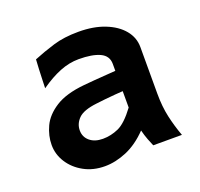

<svg xmlns="http://www.w3.org/2000/svg" viewBox="-97 -616 769 737"><g transform="rotate(-20 287.5 -248.0)"><path d="M213.4 12.2Q165.5 12.2 128.2 -8.3Q90.8 -28.8 69.3 -62.3Q47.9 -95.7 47.9 -134.3Q47.9 -171.9 65.2 -209Q82.5 -246.1 125.2 -273.4Q168 -300.8 243.2 -308.1Q260.3 -310.1 287.6 -312Q314.9 -314 340.1 -315.9Q365.2 -317.9 375 -318.4V-346.7Q375 -379.9 344 -394.3Q313 -408.7 257.8 -408.7Q219.2 -408.7 180.7 -393.3Q142.1 -377.9 99.1 -347.7Q99.6 -358.4 100.1 -379.6Q100.6 -400.9 101.8 -424.1Q103 -447.3 104 -463.9Q144.5 -480.5 189 -494.1Q233.4 -507.8 293 -507.8Q354.5 -507.8 400.1 -489.7Q445.8 -471.7 471.2 -440.9Q496.6 -410.2 496.6 -371.1V-180.7Q496.6 -127.9 506.3 -84.5Q516.1 -41 531.2 0H414.1Q409.2 -10.7 402.1 -29.3Q395 -47.9 389.6 -69.3Q348.1 -26.4 302.5 -7.1Q256.8 12.2 213.4 12.2ZM241.7 -89.4Q274.4 -89.4 305.7 -103.3Q336.9 -117.2 375 -168.5V-235.4Q364.7 -234.9 343.5 -233.2Q322.3 -231.4 300.3 -229.2Q278.3 -227.1 264.6 -225.1Q210 -218.8 189.2 -198Q168.5 -177.2 168.5 -149.9Q168.5 -123 188.5 -106.2Q208.5 -89.4 241.7 -89.4Z"/></g></svg>

Font: Kanchenjunga
Style: Bold
Weight: 700
Designer: Becca Hirsbrunner Spalinger
Foundry: SIL International
Version: Version 2.001